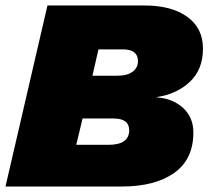

<svg xmlns="http://www.w3.org/2000/svg" viewBox="-28 -680 760 700"><path d="M-8 0 145 -660H499Q598 -660 655 -618.5Q712 -577 712 -503Q712 -427 664.5 -382Q617 -337 543 -326V-325Q602 -321 639.5 -286.5Q677 -252 677 -197Q677 -99 607 -49.5Q537 0 416 0ZM309 -404H401Q436 -404 455.5 -418.5Q475 -433 475 -457Q475 -500 420 -500H331ZM250 -152H367Q443 -152 443 -205Q443 -248 386 -248H273Z"/></svg>

Font: Elaine Sans Black
Style: Italic
Weight: 900
Italic angle: -13°
Designer: Wei Huang
Foundry: Wei Huang
Version: Version 2.001;December 24, 2019;FontCreator 12.0.0.2547 64-b